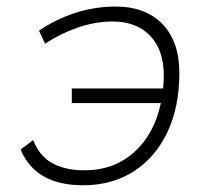

<svg xmlns="http://www.w3.org/2000/svg" viewBox="-20 -547 626 577"><path d="M229.5 9.8Q86.4 9.8 42 -97.7L79.6 -126Q99.1 -77.1 137.9 -56.2Q176.8 -35.2 233.4 -35.2Q322.3 -35.2 383.1 -89.6Q443.8 -144 463.4 -237.3H195.8V-281.2H470.2Q472.2 -301.3 472.2 -321.8Q471.7 -397.5 430.9 -439.9Q390.1 -482.4 317.9 -482.4Q266.6 -482.4 213.6 -464.1Q160.6 -445.8 115.7 -415.5L97.2 -454.6Q144.5 -487.8 204.3 -507.6Q264.2 -527.3 327.1 -527.3Q417.5 -527.3 468.3 -474.6Q519 -421.9 519 -327.6Q519 -226.1 483.2 -150.1Q447.3 -74.2 382.1 -32.2Q316.9 9.8 229.5 9.8Z"/></svg>

Font: Cascadia Mono NF ExtraLight
Style: Italic
Weight: 200
Italic angle: -10°
Monospace: yes
Designer: Aaron Bell
Foundry: Saja Typeworks
Version: Version 2404.023; ttfautohint (v1.8.4)